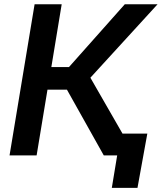

<svg xmlns="http://www.w3.org/2000/svg" viewBox="-20 -748 778 924"><path d="M25.9 0 146.5 -727.5H276.9L227.1 -425.3H312L580.6 -727.5H738.3L415 -374L629.9 0H479.5L302.2 -316.4H208.5L156.2 0ZM518.1 156.2 543.9 0H503.4L521 -105H689L641.6 156.2Z"/></svg>

Font: Inter 17pt SemiBold
Style: Italic
Weight: 600
Italic angle: -9.3988°
Version: Version 4.001;git-66647c0bb